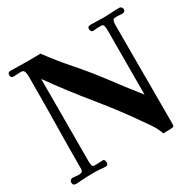

<svg xmlns="http://www.w3.org/2000/svg" viewBox="-160 -910 1101 1086"><g transform="rotate(-30 390.0 -366.5)"><path d="M766 -718Q766 -699 747 -699Q739 -699 731 -700Q723 -701 715 -701Q711 -701 706 -700.5Q701 -700 696 -700Q686 -700 683 -687.5Q680 -675 680 -660.5Q680 -646 680 -640V-17Q680 -10 678.5 -5Q677 0 668 1Q654 3 638 2.5Q622 2 608 3Q600 -23 585.5 -47Q571 -71 555 -93Q463 -227 360.5 -352Q258 -477 164 -609Q164 -474 163.5 -339.5Q163 -205 163 -70Q163 -61 165.5 -47.5Q168 -34 180 -34Q194 -34 208.5 -35Q223 -36 236 -36Q244 -36 246.5 -28.5Q249 -21 249 -16Q249 -9 245.5 -3Q242 3 234 3Q217 3 200 1Q183 -1 166 -1Q143 -1 119 -0.5Q95 0 72 2Q63 3 54.5 3.5Q46 4 38 4Q18 4 18 -17Q18 -25 24 -30.5Q30 -36 37 -36Q47 -36 56 -34.5Q65 -33 75 -33Q90 -33 97.5 -37.5Q105 -42 105 -60Q105 -198 107.5 -336Q110 -474 110 -612Q110 -625 110 -637Q110 -649 110 -662Q110 -675 105.5 -688Q101 -701 85 -701Q73 -701 60.5 -700Q48 -699 35 -699Q18 -699 18 -718Q18 -736 36 -736Q62 -736 88 -735Q114 -734 139 -734Q162 -734 185.5 -734.5Q209 -735 232 -735Q291 -655 356.5 -580.5Q422 -506 482 -427Q517 -380 553 -333Q589 -286 626 -240Q626 -346 626.5 -452Q627 -558 627 -664Q627 -673 624.5 -686.5Q622 -700 609 -700H582Q576 -700 570 -698.5Q564 -697 558 -697Q539 -697 539 -718Q539 -730 546 -732.5Q553 -735 563 -735Q583 -735 602.5 -734Q622 -733 641 -733Q667 -733 693.5 -735Q720 -737 746 -737Q754 -737 760 -731.5Q766 -726 766 -718Z"/></g></svg>

Font: Kaisei Opti
Style: Bold
Weight: 700
Designer: Font-Kai, 金井和夫
Foundry: KAZUO KANAI
Version: Version 5.003